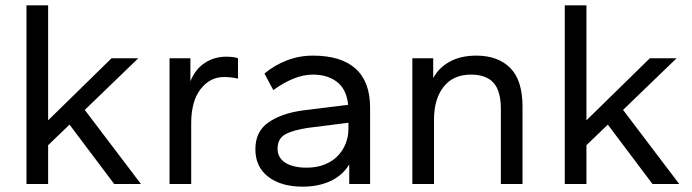

<svg xmlns="http://www.w3.org/2000/svg" viewBox="-20 -688 2588 718"><path d="M407 0 240 -222 160 -145V0H79V-668H160V-238L397 -470H497L297 -277L507 0Z M614 0V-470H692V-384Q710 -429 745.5 -452.5Q781 -476 826 -476Q840 -476 851.5 -474.5Q863 -473 870 -470V-394Q844 -400 818 -400Q765 -400 730 -354.5Q695 -309 695 -227V0Z M1112 10Q1031 10 983 -27Q935 -64 935 -130Q935 -196 983.5 -230Q1032 -264 1112 -275L1282 -296Q1276 -354 1240.5 -381.5Q1205 -409 1150 -409Q1082 -409 1002 -351L969 -413Q1006 -444 1052.5 -462Q1099 -480 1150 -480Q1256 -480 1310 -431Q1364 -382 1364 -286V0H1286V-73Q1260 -31 1215 -10.5Q1170 10 1112 10ZM1127 -61Q1165 -61 1194.5 -73Q1224 -85 1243.5 -105.5Q1263 -126 1273 -152Q1283 -178 1283 -206V-229L1133 -210Q1077 -202 1047.5 -186Q1018 -170 1018 -132Q1018 -98 1047 -79.5Q1076 -61 1127 -61Z M1853 0V-280Q1853 -348 1825.5 -378.5Q1798 -409 1741 -409Q1675 -409 1639 -363.5Q1603 -318 1603 -240V0H1522V-470H1600V-396Q1621 -435 1662 -457.5Q1703 -480 1761 -480Q1842 -480 1888 -434Q1934 -388 1934 -289V0Z M2420 0 2253 -222 2173 -145V0H2092V-668H2173V-238L2410 -470H2510L2310 -277L2520 0Z"/></svg>

Font: Celebes
Style: Regular
Weight: 400
Designer: Anugrah Pasau
Foundry: Lafontype
Version: Version 1.000; ttfautohint (v1.8.4)